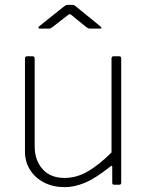

<svg xmlns="http://www.w3.org/2000/svg" viewBox="-20 -762 611 792"><path d="M246 -28Q297 -28 344 -56Q391 -84 440 -133V-521Q440 -530 449 -530H471Q480 -530 480 -521V-9Q480 0 472 0H451Q443 0 443 -8V-72Q443 -77 441.5 -78Q440 -79 435 -75Q372 -25 329 -7.5Q286 10 247 10Q200 10 163 -8.5Q126 -27 104.5 -60.5Q83 -94 83 -137V-520Q83 -530 92 -530H114Q123 -530 123 -521V-159Q123 -101 155.5 -64.5Q188 -28 246 -28ZM336 -650 277 -698Q270 -704 268 -704Q266 -704 258 -698L196 -650Q191 -646 188.5 -645Q186 -644 181 -644H144Q139 -644 138.5 -647Q138 -650 142 -654L241 -733Q246 -737 250 -739.5Q254 -742 261 -742H279Q285 -742 288.5 -739Q292 -736 295 -734L393 -654Q405 -644 392 -644H351Q347 -644 343.5 -645.5Q340 -647 336 -650Z"/></svg>

Font: Libre Franklin Thin
Style: Regular
Weight: 100
Designer: Pablo Impallari, Rodrigo Fuenzalida, Nhung Nguyen
Foundry: Impallari Type
Version: Version 3.000